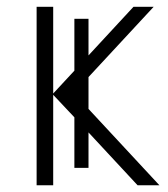

<svg xmlns="http://www.w3.org/2000/svg" viewBox="-20 -551 499 571"><path d="M88.9 0V-530.8H138.2V-272.9L201.2 -340.8V-495.1H243.2V-386.2L377 -530.8H437L243.2 -321.8V-227.1L454.1 0H389.2L243.2 -157.2V-51.8H201.2V-202.1L138.2 -269V0Z"/></svg>

Font: Open Sans Light
Style: Regular
Weight: 300
Foundry: Ascender Corporation
Version: Version 1.10